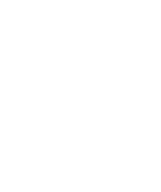

<svg xmlns="http://www.w3.org/2000/svg" viewBox="-116 -726 632 752"><g transform="rotate(20 200.0 -350.0)"><path d="M200 -250Q200 -250 200 -250Q200 -250 200 -250Q200 -250 200 -250Q200 -250 200 -250Q200 -250 200 -250Q200 -250 200 -250Q200 -250 200 -250Q200 -250 200 -250Q200 -250 200 -250Q200 -250 200 -250Q200 -250 200 -250Q200 -250 200 -250ZM300 -250Q300 -250 300 -250Q300 -250 300 -250Q300 -250 300 -250Q300 -250 300 -250Q300 -250 300 -250Q300 -250 300 -250Q300 -250 300 -250Q300 -250 300 -250Q300 -250 300 -250Q300 -250 300 -250Q300 -250 300 -250Q300 -250 300 -250ZM200 -50Q200 -50 200 -50Q200 -50 200 -50Q200 -50 200 -50Q200 -50 200 -50Q200 -50 200 -50Q200 -50 200 -50Q200 -50 200 -50Q200 -50 200 -50Q200 -50 200 -50Q200 -50 200 -50Q200 -50 200 -50Q200 -50 200 -50ZM100 -50Q100 -50 100 -50Q100 -50 100 -50Q100 -50 100 -50Q100 -50 100 -50Q100 -50 100 -50Q100 -50 100 -50Q100 -50 100 -50Q100 -50 100 -50Q100 -50 100 -50Q100 -50 100 -50Q100 -50 100 -50Q100 -50 100 -50ZM100 -350Q100 -350 100 -350Q100 -350 100 -350Q100 -350 100 -350Q100 -350 100 -350Q100 -350 100 -350Q100 -350 100 -350Q100 -350 100 -350Q100 -350 100 -350Q100 -350 100 -350Q100 -350 100 -350Q100 -350 100 -350Q100 -350 100 -350ZM300 -350Q300 -350 300 -350Q300 -350 300 -350Q300 -350 300 -350Q300 -350 300 -350Q300 -350 300 -350Q300 -350 300 -350Q300 -350 300 -350Q300 -350 300 -350Q300 -350 300 -350Q300 -350 300 -350Q300 -350 300 -350Q300 -350 300 -350ZM300 -150Q300 -150 300 -150Q300 -150 300 -150Q300 -150 300 -150Q300 -150 300 -150Q300 -150 300 -150Q300 -150 300 -150Q300 -150 300 -150Q300 -150 300 -150Q300 -150 300 -150Q300 -150 300 -150Q300 -150 300 -150Q300 -150 300 -150ZM200 -650Q200 -650 200 -650Q200 -650 200 -650Q200 -650 200 -650Q200 -650 200 -650Q200 -650 200 -650Q200 -650 200 -650Q200 -650 200 -650Q200 -650 200 -650Q200 -650 200 -650Q200 -650 200 -650Q200 -650 200 -650Q200 -650 200 -650ZM100 -550Q100 -550 100 -550Q100 -550 100 -550Q100 -550 100 -550Q100 -550 100 -550Q100 -550 100 -550Q100 -550 100 -550Q100 -550 100 -550Q100 -550 100 -550Q100 -550 100 -550Q100 -550 100 -550Q100 -550 100 -550Q100 -550 100 -550ZM300 -550Q300 -550 300 -550Q300 -550 300 -550Q300 -550 300 -550Q300 -550 300 -550Q300 -550 300 -550Q300 -550 300 -550Q300 -550 300 -550Q300 -550 300 -550Q300 -550 300 -550Q300 -550 300 -550Q300 -550 300 -550Q300 -550 300 -550Z"/></g></svg>

Font: TINY 5x3
Style: Regular
Weight: 400
Designer: Jack Halten Fahnestock
Foundry: Velvetyne Type Foundry
Version: Version 1.002